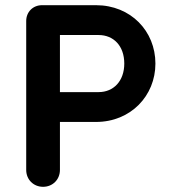

<svg xmlns="http://www.w3.org/2000/svg" viewBox="-20 -720 650 740"><path d="M211 -65V-250H350C484 -250 579 -351 579 -475C579 -600 484 -700 350 -700H142C107 -700 81 -674 81 -639V-65C81 -28 109 0 146 0C183 0 211 -28 211 -65ZM360 -585C418 -585 459 -543 459 -475C459 -408 418 -365 360 -365H211V-585Z"/></svg>

Font: Hotpoint
Style: Bold
Weight: 700
Designer: Andrew Paglinawan, Luciano Perondi, Riccardo Olocco
Foundry: CAST Cooperativa Anonima Servizi Tipografici
Version: Version 1.000;PS 2.1;hotconv 16.6.51;makeotf.lib2.5.65220